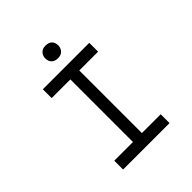

<svg xmlns="http://www.w3.org/2000/svg" viewBox="-234 -1031 1184 1184"><g transform="rotate(-45 357.5 -439.5)"><path d="M155 0V-77H318V-623H155V-700H560V-623H396V-77H560V0ZM357 -769Q329 -769 314.5 -784Q300 -799 300 -824Q300 -846 314.5 -862.5Q329 -879 357 -879Q385 -879 399.5 -864Q414 -849 414 -824Q414 -802 399.5 -785.5Q385 -769 357 -769Z"/></g></svg>

Font: Lexend Peta Light
Style: Regular
Weight: 300
Version: Version 1.007